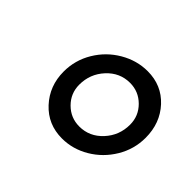

<svg xmlns="http://www.w3.org/2000/svg" viewBox="-74 -750 454 454"><g transform="rotate(45 153.0 -523.0)"><path d="M198 -651Q245 -651 275.5 -618Q306 -585 306 -536Q306 -498 286.5 -465.5Q267 -433 235 -414Q203 -395 167 -395Q120 -395 89 -428.5Q58 -462 58 -510Q58 -548 77.5 -580.5Q97 -613 129.5 -632Q162 -651 198 -651ZM176 -444Q210 -444 234 -470Q258 -496 258 -532Q258 -561 237.5 -581.5Q217 -602 188 -602Q154 -602 130 -576Q106 -550 106 -514Q106 -485 126.5 -464.5Q147 -444 176 -444Z"/></g></svg>

Font: Alegreya Medium
Style: Italic
Weight: 500
Italic angle: -7°
Designer: Juan Pablo del Peral
Foundry: Huerta Tipografica
Version: Version 2.008; ttfautohint (v1.8)